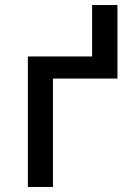

<svg xmlns="http://www.w3.org/2000/svg" viewBox="-20 -745 540 765"><path d="M91 0V-520H347V-725H448V-432H191V0Z"/></svg>

Font: Iosevka SS04 Semibold
Style: Regular
Weight: 600
Monospace: yes
Designer: Belleve Invis
Foundry: Belleve Invis
Version: Version 19.0.0; ttfautohint (v1.8.4)